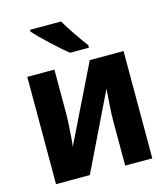

<svg xmlns="http://www.w3.org/2000/svg" viewBox="-113 -855 827 944"><g transform="rotate(-15 300.0 -383.0)"><path d="M385 -606V-619Q365 -645 334.5 -689.5Q304 -734 286 -766H128V-757Q152 -729 204.5 -680Q257 -631 289 -606ZM227 0 416 -389Q415 -367 411 -316.5Q407 -266 407 -228V0H545V-546H373L182 -156Q184 -166 186.5 -197Q189 -228 191 -263Q193 -298 193 -319V-546H55V0Z"/></g></svg>

Font: Noto Sans Mono UI
Style: Bold
Weight: 700
Designer: Monotype Design team
Foundry: Monotype Imaging Inc.
Version: 1.000